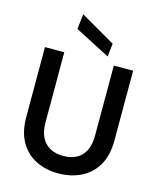

<svg xmlns="http://www.w3.org/2000/svg" viewBox="-137 -1046 951 1153"><g transform="rotate(15 338.0 -469.0)"><path d="M336 12Q260 12 198.5 -18Q137 -48 100.5 -110Q64 -172 64 -266V-700H184V-265Q184 -208 203 -171Q222 -134 256.5 -115.5Q291 -97 338 -97Q386 -97 420.5 -115.5Q455 -134 473.5 -171Q492 -208 492 -265V-700H612V-266Q612 -172 575 -110Q538 -48 475 -18Q412 12 336 12ZM442 -743 224 -856 235 -950 451 -825Z"/></g></svg>

Font: DM Sans 16pt SemiBold
Style: Regular
Weight: 600
Version: Version 4.004;gftools[0.9.30]